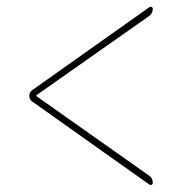

<svg xmlns="http://www.w3.org/2000/svg" viewBox="-20 -594 540 559"><path d="M73.2 -298.8Q65.4 -304.7 65.4 -314.9Q65.4 -325.2 73.2 -331.1L415 -573.2Q418 -575.2 421.4 -573.7Q424.8 -572.3 424.8 -568.4Q424.8 -555.7 415 -547.9L86.9 -317.4Q85.9 -317.4 85.9 -315.4Q85.9 -313.5 86.9 -313.5L415 -82Q424.8 -75.2 424.8 -61.5Q424.8 -57.6 421.4 -56.2Q418 -54.7 415 -56.6Z"/></svg>

Font: Rounded Mgen+ 1mn thin
Style: Regular
Weight: 100
Designer: [Source Han Sans]
Ryoko NISHIZUKA  (kana & ideographs); Paul D. Hunt (Latin, Greek & Cyrillic); Wenlong ZHANG  (bopomofo
Version: Version 1.059.20150602